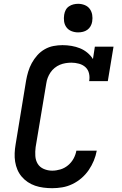

<svg xmlns="http://www.w3.org/2000/svg" viewBox="-20 -980 640 1008"><path d="M254 8Q231 8 208 5Q185 2 164.5 -5Q144 -12 126 -24Q108 -36 94 -52.5Q80 -69 71.5 -89Q63 -109 59.5 -131Q56 -153 57 -176Q58 -199 62 -222L117 -557Q121 -580 128 -603.5Q135 -627 147 -649Q159 -671 176 -690Q193 -709 215 -721.5Q237 -734 261 -738.5Q285 -743 308 -743Q332 -743 355.5 -739Q379 -735 400 -726.5Q421 -718 438.5 -703.5Q456 -689 468 -670L478 -735H576L546 -554H448Q452 -574 447.5 -594Q443 -614 429 -627Q415 -640 395 -645.5Q375 -651 355 -651Q340 -651 324.5 -648.5Q309 -646 294.5 -640Q280 -634 267 -623.5Q254 -613 245 -599.5Q236 -586 230.5 -571.5Q225 -557 223 -542L167 -207Q164 -184 165.5 -161Q167 -138 178 -120Q189 -102 210 -93Q231 -84 254 -84Q275 -84 297 -90.5Q319 -97 337 -112Q355 -127 366 -147Q377 -167 381 -189H488Q483 -162 472.5 -136.5Q462 -111 446 -87.5Q430 -64 408 -45Q386 -26 360 -13.5Q334 -1 307 3.5Q280 8 254 8ZM390 -810Q372 -810 355.5 -816.5Q339 -823 329 -836.5Q319 -850 316.5 -867.5Q314 -885 317 -903Q319 -916 325 -927.5Q331 -939 342 -946.5Q353 -954 365.5 -957Q378 -960 390 -960Q408 -960 424.5 -953.5Q441 -947 451 -933.5Q461 -920 464 -902.5Q467 -885 464 -867Q462 -854 455.5 -842.5Q449 -831 438.5 -823.5Q428 -816 415.5 -813Q403 -810 390 -810Z"/></svg>

Font: Iosevka Curly Slab SmBdExObl
Style: Regular
Weight: 600
Width: 7
Italic angle: -9°
Monospace: yes
Designer: Belleve Invis
Foundry: Belleve Invis
Version: Version 11.1.0; ttfautohint (v1.8.3)